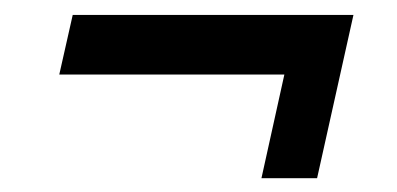

<svg xmlns="http://www.w3.org/2000/svg" viewBox="-20 -448 546 264"><path d="M339.5 -203 371 -345.5H61.5L80 -427.5H466L416 -203Z"/></svg>

Font: Besley* Condensed
Style: Bold Italic
Weight: 700
Width: 3
Italic angle: -13°
Designer: Owen Earl
Foundry: indestructible type*
Version: Version 3.000; ttfautohint (v1.8.3)